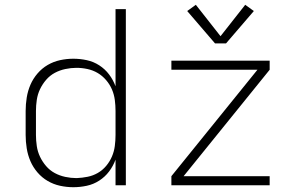

<svg xmlns="http://www.w3.org/2000/svg" viewBox="-20 -773 1240 801"><path d="M286 8Q258 8 230.5 2Q203 -4 179 -18Q155 -32 136.5 -53.5Q118 -75 107 -100.5Q96 -126 91.5 -154Q87 -182 87 -210V-310Q87 -338 91.5 -366Q96 -394 107 -419.5Q118 -445 136.5 -466.5Q155 -488 179 -502Q203 -516 230.5 -522Q258 -528 286 -528Q314 -528 342 -522Q370 -516 394 -500.5Q418 -485 435 -462.5Q452 -440 462 -413V-735H505V0H462V-107Q452 -80 435 -57.5Q418 -35 394 -19.5Q370 -4 342 2Q314 8 286 8ZM299 -30Q299 -30 299.5 -30Q300 -30 300 -30Q323 -31 345.5 -35.5Q368 -40 388 -51.5Q408 -63 423 -81Q438 -99 447 -120Q456 -141 459 -164Q462 -187 462 -210V-310Q462 -333 459 -356Q456 -379 447 -400Q438 -421 422.5 -439Q407 -457 387.5 -468.5Q368 -480 345 -485Q322 -490 299 -490Q276 -490 252.5 -485Q229 -480 208.5 -469Q188 -458 172.5 -440Q157 -422 147 -401Q137 -380 133.5 -356.5Q130 -333 130 -310V-210Q130 -187 133.5 -163.5Q137 -140 147 -119Q157 -98 172.5 -80Q188 -62 208.5 -51Q229 -40 252.5 -35Q276 -30 299 -30ZM695 0V-38L1054 -482H695V-520H1105V-482L746 -38H1105V0ZM877 -592 761 -727 797 -753 900 -622 1003 -753 1039 -727 923 -592Z"/></svg>

Font: Zed Sans Extralight Extended
Style: Regular
Weight: 200
Width: 7
Designer: Belleve Invis
Foundry: Belleve Invis
Version: Version 1.0.0; ttfautohint (v1.8.4)